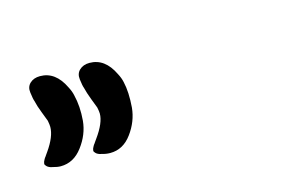

<svg xmlns="http://www.w3.org/2000/svg" viewBox="-103 -577 324 216"><g transform="rotate(-15 59.5 -469.0)"><path d="M-3.9 -418.5Q-6.3 -418.9 -7.8 -419.7Q-9.3 -420.4 -10.3 -421.4Q-11.2 -422.4 -11.7 -423.1Q-12.2 -423.8 -12 -425Q-11.7 -426.3 -11.5 -427Q-11.2 -427.7 -10.3 -429.4Q-9.3 -431.2 -8.8 -431.6Q-8.3 -432.1 -7.1 -434.1Q-5.9 -436 -5.4 -436.5Q5.9 -452.1 5.9 -462.9Q5.9 -465.3 4.9 -470.2Q3.9 -473.1 0.7 -481.2Q-2.4 -489.3 -3.9 -495.6Q-4.9 -498 -5.9 -505.9Q-6.8 -512.7 -2.4 -516.8Q2 -521 9.3 -521Q27.3 -521 37.1 -500.5Q40 -495.1 41 -490.2Q43.9 -478 42.5 -460Q41 -444.3 31 -430.7Q21 -417 5.9 -417Q1 -417 -3.9 -418.5ZM-61 -418.5Q-63.5 -418.9 -64.9 -419.7Q-66.4 -420.4 -67.4 -421.4Q-68.4 -422.4 -68.8 -423.1Q-69.3 -423.8 -69.1 -425Q-68.8 -426.3 -68.6 -427Q-68.4 -427.7 -67.4 -429.4Q-66.4 -431.2 -65.9 -431.6Q-65.4 -432.1 -64.2 -434.1Q-63 -436 -62.5 -436.5Q-51.8 -451.7 -51.8 -462.9Q-51.8 -465.3 -52.7 -470.2Q-53.7 -473.1 -56.9 -481.2Q-60.1 -489.3 -61.5 -495.6Q-62.5 -498 -63.5 -505.9Q-64.5 -512.7 -60.1 -516.8Q-55.7 -521 -48.3 -521Q-30.3 -521 -20.5 -500.5Q-17.6 -495.1 -16.6 -490.2Q-13.2 -476.6 -14.6 -460Q-16.1 -444.3 -26.4 -430.7Q-36.6 -417 -51.8 -417Q-55.7 -417 -61 -418.5Z"/></g></svg>

Font: Sintesa 3
Style: 3
Weight: 400
Version: Version 001.000